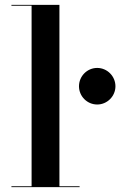

<svg xmlns="http://www.w3.org/2000/svg" viewBox="-20 -770 532 790"><path d="M27 -3.5V0H307.5V-3.5H224.5V-750H27V-746.5H110V-3.5ZM305 -415C305 -374 338.5 -340 380 -340C421 -340 455 -374 455 -415C455 -456.5 421 -490.5 380 -490.5C338.5 -490.5 305 -456.5 305 -415Z"/></svg>

Font: Bodoni* 48pt Medium
Style: Regular
Weight: 500
Version: Version 2.3